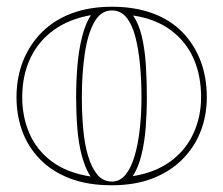

<svg xmlns="http://www.w3.org/2000/svg" viewBox="-20 -535 663 570"><path d="M312 -515Q380 -515 433 -495.5Q486 -476 521.5 -439.5Q557 -403 575.5 -354Q594 -305 594 -246Q594 -193 576 -146Q558 -99 522 -62.5Q486 -26 433.5 -5.5Q381 15 312 15Q240 15 187 -5.5Q134 -26 98.5 -62.5Q63 -99 46 -146Q29 -193 29 -246Q29 -305 48.5 -354Q68 -403 104.5 -439.5Q141 -476 193.5 -495.5Q246 -515 312 -515ZM312 -504Q279 -504 259.5 -468.5Q240 -433 231.5 -374.5Q223 -316 223 -246Q223 -198 227 -152.5Q231 -107 241.5 -72Q252 -37 269 -16.5Q286 4 312 4Q336 4 352.5 -16Q369 -36 379.5 -71.5Q390 -107 395 -152Q400 -197 400 -246Q400 -298 395.5 -344.5Q391 -391 381.5 -427Q372 -463 355 -483.5Q338 -504 312 -504ZM46 -246Q46 -188 67.5 -138.5Q89 -89 134 -55.5Q179 -22 249 -11Q233 -35 223 -72.5Q213 -110 209.5 -155Q206 -200 206 -246Q206 -295 210 -341.5Q214 -388 224 -427Q234 -466 250 -490Q186 -479 140 -446Q94 -413 70 -362Q46 -311 46 -246ZM577 -246Q577 -311 554.5 -361.5Q532 -412 487 -445.5Q442 -479 375 -489Q392 -465 401 -427Q410 -389 413 -342Q416 -295 416 -246Q416 -200 412.5 -155.5Q409 -111 399.5 -73.5Q390 -36 374 -12Q442 -23 487 -56.5Q532 -90 554.5 -139.5Q577 -189 577 -246Z"/></svg>

Font: Kalnia Glaze Thin SemiBold
Style: Regular
Weight: 600
Version: Version 1.110